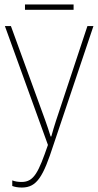

<svg xmlns="http://www.w3.org/2000/svg" viewBox="-20 -831 441 861"><path d="M310 -811H92V-787H310ZM78 10C146 10 174 -40 220 -182L399 -714H372L231 -289C224 -267 217 -245 210 -219H207C199 -246 192 -265 183 -291L29 -714H2L195 -181C153 -60 133 -15 77 -15C62 -15 48 -17 35 -22V3C45 7 60 10 78 10Z"/></svg>

Font: Noto Sans Condensed Thin
Style: Regular
Weight: 100
Width: 3
Designer: Monotype Design Team
Foundry: Monotype Imaging Inc.
Version: Version 2.013